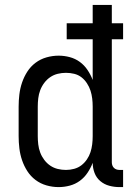

<svg xmlns="http://www.w3.org/2000/svg" viewBox="-20 -755 540 783"><path d="M219 8Q194 8 169.5 1Q145 -6 125 -21Q105 -36 91.5 -57Q78 -78 70 -101.5Q62 -125 59 -150Q56 -175 56 -200V-320Q56 -345 59 -370Q62 -395 70 -418.5Q78 -442 91.5 -463Q105 -484 125 -499Q145 -514 169.5 -521Q194 -528 219 -528Q242 -528 264.5 -522Q287 -516 305.5 -502.5Q324 -489 337 -469.5Q350 -450 358 -429V-595H252V-660H358V-735H436V-660H482V-595H436V-93Q436 -87 438 -81Q440 -75 444.5 -70.5Q449 -66 455 -64Q461 -62 467 -62H482V8H467Q446 8 425.5 2.5Q405 -3 389 -16.5Q373 -30 365.5 -50Q358 -70 358 -91Q350 -70 337 -50.5Q324 -31 305.5 -17.5Q287 -4 264.5 2Q242 8 219 8ZM249 -62Q266 -62 282.5 -66.5Q299 -71 312 -81Q325 -91 334.5 -105Q344 -119 349 -134.5Q354 -150 356 -166.5Q358 -183 358 -200V-320Q358 -337 356 -353.5Q354 -370 349 -385.5Q344 -401 334.5 -415.5Q325 -430 312 -440Q299 -450 282.5 -454Q266 -458 249 -458Q232 -458 215.5 -454Q199 -450 185 -440.5Q171 -431 160.5 -417Q150 -403 144 -387Q138 -371 136 -354Q134 -337 134 -320V-200Q134 -183 136 -166Q138 -149 144 -133Q150 -117 160.5 -103Q171 -89 185 -79.5Q199 -70 215.5 -66Q232 -62 249 -62Z"/></svg>

Font: Iosevka Algr
Style: Regular
Weight: 400
Monospace: yes
Designer: Belleve Invis
Foundry: Belleve Invis
Version: Version 26.0.2; ttfautohint (v1.8.3)